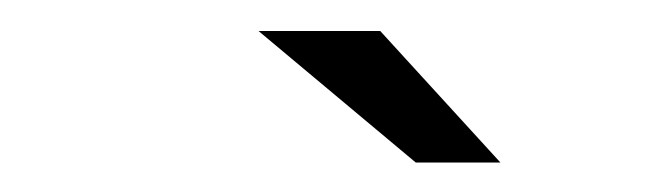

<svg xmlns="http://www.w3.org/2000/svg" viewBox="-20 -718 442 127"><path d="M255 -610.5H311L231.5 -697.5H151Z"/></svg>

Font: Anybody Expanded
Style: Italic
Weight: 400
Width: 7
Italic angle: -10°
Version: Version 1.113;gftools[0.9.25]